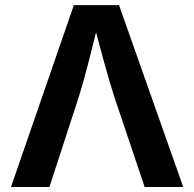

<svg xmlns="http://www.w3.org/2000/svg" viewBox="-20 -748 777 768"><path d="M23.9 0 275.4 -727.5H456.1L712.9 0H558.6L436 -364.3Q416 -427.7 394.8 -505.1Q373.5 -582.5 349.1 -677.2H378.9Q355.5 -582 335.4 -504.2Q315.4 -426.3 296.4 -364.3L177.7 0Z"/></svg>

Font: Inter Cardless
Style: Bold
Weight: 700
Designer: Rasmus Andersson
Foundry: rsms
Version: Version 4.001;git-9221beed3